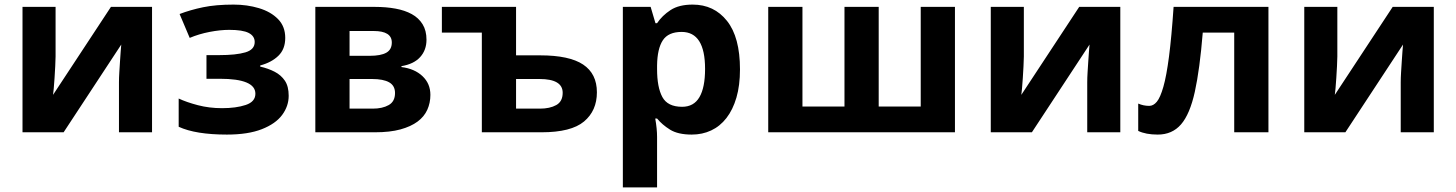

<svg xmlns="http://www.w3.org/2000/svg" viewBox="-20 -576 6341 836"><path d="M78 -546H222V-330Q222 -314 220.5 -288Q219 -262 217.5 -236.5Q216 -211 214 -190.5Q212 -170 211 -163L463 -546H642V0H498V-218Q498 -237 499.5 -261Q501 -285 502.5 -308.5Q504 -332 505.5 -352Q507 -372 508 -382L257 0H78Z M997 -556Q1056 -556 1107.5 -540.5Q1159 -525 1190.5 -493Q1222 -461 1222 -411Q1222 -362 1192 -333Q1162 -304 1113 -291V-286Q1148 -278 1176 -263.5Q1204 -249 1220.5 -224.5Q1237 -200 1237 -159Q1237 -114 1208.5 -75.5Q1180 -37 1120 -13.5Q1060 10 968 10Q832 10 758 -24V-147Q792 -131 841.5 -118Q891 -105 947 -105Q1008 -105 1050 -119Q1092 -133 1092 -168Q1092 -233 937 -233H879V-336H934Q1008 -336 1048.5 -348Q1089 -360 1089 -393Q1089 -419 1063 -432.5Q1037 -446 978 -446Q939 -446 892.5 -437Q846 -428 806 -411L762 -515Q809 -533 864.5 -544.5Q920 -556 997 -556Z M1613 -546Q1661 -546 1702 -538.5Q1743 -531 1773 -514.5Q1803 -498 1820 -470.5Q1837 -443 1837 -403Q1837 -358 1809.5 -327.5Q1782 -297 1728 -288V-284Q1785 -277 1819.5 -244.5Q1854 -212 1854 -163Q1854 -128 1840.5 -98Q1827 -68 1798 -46.5Q1769 -25 1723.5 -12.5Q1678 0 1613 0H1353V-546ZM1502 -232V-103H1603Q1645 -103 1672.5 -118.5Q1700 -134 1700 -171Q1700 -203 1674.5 -217.5Q1649 -232 1600 -232ZM1502 -441V-333H1590Q1638 -333 1662 -346.5Q1686 -360 1686 -391Q1686 -441 1607 -441Z M2227 -546V-335H2332Q2459 -335 2519 -295Q2579 -255 2579 -174Q2579 -94 2523 -47Q2467 0 2338 0H2078V-434H1904V-546ZM2227 -232V-103H2331Q2374 -103 2402 -118.5Q2430 -134 2430 -172Q2430 -232 2329 -232Z M2692 -546H2813L2834 -475H2841Q2863 -508 2899.5 -532Q2936 -556 2996 -556Q3089 -556 3145.5 -485Q3202 -414 3202 -274Q3202 -204 3186.5 -151Q3171 -98 3143 -62Q3115 -26 3076.5 -8Q3038 10 2992 10Q2932 10 2897.5 -11.5Q2863 -33 2841 -60H2833Q2841 -15 2841 20V240H2692ZM2841 -291V-275Q2841 -196 2864 -153.5Q2887 -111 2950 -111Q3001 -111 3025.5 -153Q3050 -195 3050 -276Q3050 -437 2948 -437Q2890 -437 2866 -400.5Q2842 -364 2841 -291Z M3325 0V-546H3474V-112H3657V-546H3806V-112H3989V-546H4138V0Z M4294 -546H4438V-330Q4438 -314 4436.5 -288Q4435 -262 4433.5 -236.5Q4432 -211 4430 -190.5Q4428 -170 4427 -163L4679 -546H4858V0H4714V-218Q4714 -237 4715.5 -261Q4717 -285 4718.5 -308.5Q4720 -332 4721.5 -352Q4723 -372 4724 -382L4473 0H4294Z M5503 0H5354V-434H5217Q5204 -274 5182.5 -176.5Q5161 -79 5122.5 -34.5Q5084 10 5021 10Q4969 10 4936 -6V-125Q4959 -115 4984 -115Q5002 -115 5017 -133Q5032 -151 5045.5 -198Q5059 -245 5070 -329.5Q5081 -414 5090 -546H5503Z M5659 -546H5803V-330Q5803 -314 5801.5 -288Q5800 -262 5798.5 -236.5Q5797 -211 5795 -190.5Q5793 -170 5792 -163L6044 -546H6223V0H6079V-218Q6079 -237 6080.5 -261Q6082 -285 6083.5 -308.5Q6085 -332 6086.5 -352Q6088 -372 6089 -382L5838 0H5659Z"/></svg>

Font: BC Sans
Style: Bold
Weight: 700
Designer: Monotype Design Team
Province of B.C.
Foundry: Monotype Imaging Inc.
Version: Version 2.000;GOOG;noto-source:20170915:90ef993387c0